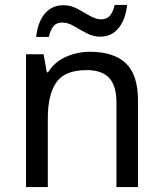

<svg xmlns="http://www.w3.org/2000/svg" viewBox="-20 -755 658 775"><path d="M343 -546Q439 -546 488 -499.5Q537 -453 537 -349V0H450V-343Q450 -408 421 -440Q392 -472 330 -472Q241 -472 207 -422Q173 -372 173 -278V0H85V-536H156L169 -463H174Q200 -505 246 -525.5Q292 -546 343 -546ZM126 -606Q132 -665 160.5 -699.5Q189 -734 236 -734Q266 -734 292.5 -719.5Q319 -705 343 -691Q367 -677 388 -677Q411 -677 423.5 -691.5Q436 -706 443 -735H493Q487 -677 459 -642Q431 -607 384 -607Q356 -607 329.5 -621Q303 -635 278.5 -649.5Q254 -664 232 -664Q208 -664 196 -649.5Q184 -635 177 -606Z"/></svg>

Font: Noto Sans Bassa Vah
Style: Regular
Weight: 400
Designer: Monotype Design Team
Foundry: Monotype Imaging Inc.
Version: Version 2.002